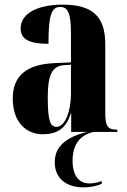

<svg xmlns="http://www.w3.org/2000/svg" viewBox="-20 -569 549 828"><path d="M165 10C224 10 266 -14 285 -80H287V0H355C246 27 216 77 216 131C216 200 266 239 340 239C368 239 401 233 419 223V212C399 219 381 222 366 222C320 222 293 188 293 124C293 51 328 12 384 0H486V-10H483C445 -10 434 -25 434 -81V-379C434 -504 372 -549 250 -549C151 -549 69 -516 69 -446C69 -399 108 -380 189 -380C189 -501 201 -539 239 -539C274 -539 286 -511 286 -422V-300L218 -297C95 -292 35 -243 35 -144C35 -42 93 10 165 10ZM224 -22C197 -22 186 -46 186 -150C186 -245 204 -284 256 -288L286 -290V-164C286 -88 260 -22 224 -22Z"/></svg>

Font: Noto Serif Display ExtraCondensed ExtraBold
Style: Regular
Weight: 800
Width: 2
Designer: Monotype Design Team
Foundry: Monotype Imaging Inc.
Version: Version 2.009